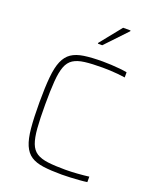

<svg xmlns="http://www.w3.org/2000/svg" viewBox="-167 -1018 912 1123"><g transform="rotate(20 289.0 -457.0)"><path d="M357 8Q289 8 241.5 1.5Q194 -5 164.5 -24.5Q135 -44 118.5 -82.5Q102 -121 96 -185Q90 -249 90 -344Q90 -438 96 -501.5Q102 -565 118.5 -603.5Q135 -642 164.5 -662Q194 -682 241.5 -689Q289 -696 357 -696Q383 -696 410.5 -694.5Q438 -693 464 -690.5Q490 -688 509 -684V-652Q489 -655 464.5 -657.5Q440 -660 414.5 -661Q389 -662 367 -662Q302 -662 258 -656.5Q214 -651 187.5 -634Q161 -617 148 -582.5Q135 -548 130.5 -490Q126 -432 126 -344Q126 -256 130.5 -198Q135 -140 148 -105.5Q161 -71 187.5 -54Q214 -37 258 -31.5Q302 -26 367 -26Q402 -26 442.5 -29Q483 -32 513 -36V-2Q493 1 466 3Q439 5 410.5 6.5Q382 8 357 8ZM294 -784V-789L401 -922H447V-917L321 -784Z"/></g></svg>

Font: Saira Thin Thin
Style: Regular
Weight: 250
Version: Version 1.101